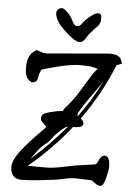

<svg xmlns="http://www.w3.org/2000/svg" viewBox="-59 -914 667 968"><g transform="rotate(5 274.5 -430.0)"><path d="M316.2 -706.5C329 -706.5 339.6 -714.1 347.9 -729.2C356.2 -744.4 375.5 -767.4 405.8 -798.3L406.2 -798.8C413.1 -807.9 416.5 -818.5 416.5 -830.6C416.5 -842.6 415.4 -850.4 413.1 -854C410.8 -857.6 405.4 -859.4 396.7 -859.4C388.1 -859.4 374.9 -852 357.2 -837.2C339.4 -822.3 327.6 -810.1 321.5 -800.3C315.5 -790.5 307.8 -785.6 298.3 -785.6C288.9 -785.6 280.5 -793.6 273.2 -809.6C265.9 -825.5 256 -839.5 243.7 -851.6C231.3 -863.6 221.8 -869.6 215.1 -869.6C208.4 -869.6 202.2 -866.9 196.5 -861.6C190.8 -856.2 188 -849.5 188 -841.6C188 -833.6 191.8 -821.7 199.5 -805.9C207.1 -790.1 225.3 -769.6 253.9 -744.4C282.6 -719.2 303.3 -706.5 316.2 -706.5ZM297.4 -277.3C246.3 -215.8 187.7 -155.9 121.6 -97.7C125.8 -103.5 135.3 -116.5 149.9 -136.5C164.6 -156.5 178.1 -170.7 190.7 -179.2C203.2 -187.7 213.1 -197.6 220.2 -209C227.4 -220.4 240 -234.5 258.1 -251.2C276.1 -268 289.2 -276.7 297.4 -277.3ZM457 -523.4C425.8 -458.3 387 -394.7 340.8 -332.5C340.2 -334.1 339.8 -337.6 339.8 -342.8C339.8 -348 345.7 -359.6 357.4 -377.7C369.1 -395.8 387 -421.8 411.1 -455.8C435.2 -489.8 450.5 -512.4 457 -523.4ZM159.7 -635.3C146 -635.3 135.4 -637.2 127.9 -641.1L104.5 -647.5L88.9 -636.2C70 -618 60.5 -593.8 60.5 -563.5V-555.7C60.5 -528 65.3 -509.1 75 -499C84.6 -488.9 92.2 -483.9 97.9 -483.9C103.6 -483.9 109.4 -485.7 115.2 -489.3C121.1 -492.8 124.7 -500.7 126 -512.7C127.3 -524.7 131.5 -537.3 138.7 -550.3C144.5 -554.2 171 -562 218 -573.7C265.1 -585.4 303.1 -591.3 332.3 -591.3C361.4 -591.3 382.5 -589.8 395.5 -586.9C408.5 -584 417 -581.7 420.9 -580.1C419.3 -577.5 415.1 -572.7 408.4 -565.7C401.8 -558.7 385.3 -533 358.9 -488.5C332.5 -444.1 312.3 -414 298.3 -398.2C284.3 -382.4 275.4 -371.8 271.5 -366.5C267.6 -361.1 265.5 -356.6 265.1 -353C263.8 -352.7 260.5 -352.5 255.1 -352.5C249.8 -352.5 237.1 -350.3 217 -345.7C197 -341.1 183.3 -337.2 175.8 -333.7C168.3 -330.3 163.4 -326 161.1 -320.8C158.9 -315.6 157.7 -311 157.7 -307.1L159.7 -296.9C161.3 -293.9 166 -288.4 173.8 -280.3L189 -265.6L138.2 -213.4C101.7 -175.3 74.6 -143.3 56.9 -117.4C39.1 -91.6 30.3 -69.2 30.3 -50.3C30.3 -31.4 35 -16.5 44.4 -5.6C53.9 5.3 68.7 10.7 88.9 10.7H90.8C111.7 10.7 145.8 8.1 193.4 2.9C242.5 -2.3 277.5 -7.5 298.3 -12.7C319.2 -17.9 339.2 -20.5 358.4 -20.5L435.1 -18.1C440.9 -16.8 448.6 -12.3 458.3 -4.6C467.9 3 476.2 6.8 483.4 6.8L494.1 3.4C501 -2.8 507.2 -17.8 512.9 -41.7C518.6 -65.7 521.5 -82 521.5 -90.8C521.5 -128.6 512.7 -147.5 495.1 -147.5C484 -147.5 475.2 -140.1 468.5 -125.5C461.8 -110.8 456.9 -102.6 453.6 -100.8C450.4 -99 433.2 -96.3 402.1 -92.5C371 -88.8 335.9 -82.7 296.9 -74.2C260.1 -66.1 229.8 -62 206.1 -62H203.1H202.1C178.1 -62.3 158.3 -62.5 142.8 -62.5C127.4 -62.5 117.4 -62.7 112.8 -63C191.9 -128.7 261.9 -200.2 322.8 -277.3C335.4 -277.3 347 -278.6 357.4 -281.2C367.8 -283.9 373.2 -289.7 373.5 -298.8H373C373 -308.6 367.8 -316.7 357.4 -323.2C420.9 -410.5 473 -504.7 513.7 -606C514 -606.9 514.2 -607.7 514.2 -608.4L522.9 -609.9L537.6 -615.7C538.9 -616 539.6 -617.2 539.6 -619.1V-619.6C539.6 -623.9 537.1 -630.5 532.2 -639.6C524.4 -654.6 504.9 -662.1 473.6 -662.1Z"/></g></svg>

Font: Drukaatie burti
Style: Regular
Weight: 400
Version: Version 0.14.4